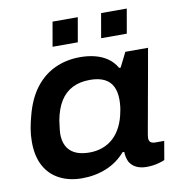

<svg xmlns="http://www.w3.org/2000/svg" viewBox="-82 -797 827 884"><g transform="rotate(-10 331.5 -355.0)"><path d="M232 12Q172 12 126.5 -11.5Q81 -35 56.5 -80.5Q32 -126 32 -193Q32 -225 37 -254Q42 -283 50 -312Q70 -390 108.5 -440Q147 -490 200.5 -514.5Q254 -539 318 -539Q356 -539 388.5 -530.5Q421 -522 446 -504.5Q471 -487 487 -459H494L528 -527H634L611 -397Q601 -341 593 -297.5Q585 -254 579.5 -221.5Q574 -189 569.5 -166.5Q565 -144 563.5 -132Q562 -120 562 -118Q562 -104 569.5 -98Q577 -92 591 -92H633L618 -5Q608 0 584.5 6Q561 12 532 12Q505 12 484.5 2Q464 -8 453 -28Q449 -37 446 -49Q443 -61 443 -74H435Q398 -31 345.5 -9.5Q293 12 232 12ZM286 -99Q319 -99 347.5 -109.5Q376 -120 398 -140.5Q420 -161 435 -191Q450 -221 457 -259Q460 -272 461 -282Q462 -292 462.5 -300.5Q463 -309 463 -315Q463 -352 450 -377.5Q437 -403 410.5 -415.5Q384 -428 345 -428Q297 -428 262.5 -410.5Q228 -393 206 -358Q184 -323 174 -270Q172 -255 170.5 -243Q169 -231 168 -222.5Q167 -214 167 -207Q167 -154 197 -126.5Q227 -99 286 -99ZM202 -608 222 -722H340L320 -608ZM429 -608 449 -722H569L549 -608Z"/></g></svg>

Font: Archivo SemiExpanded SemiBold
Style: Italic
Weight: 600
Width: 6
Italic angle: -10°
Designer: Hector Gatti
Foundry: Omnibus-Type
Version: Version 2.001